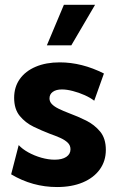

<svg xmlns="http://www.w3.org/2000/svg" viewBox="-20 -752 477 782"><path d="M25.4 -42 56.2 -161.1Q70.8 -145 95.5 -131.3Q120.1 -117.7 148.7 -109.6Q177.2 -101.6 202.6 -101.6Q232.9 -101.6 250 -113Q267.1 -124.5 267.1 -144Q267.1 -160.2 255.6 -171.1Q244.1 -182.1 224.9 -190.7Q205.6 -199.2 182.1 -207.5Q150.4 -219.7 116.9 -235.8Q83.5 -252 60.5 -279.8Q37.6 -307.6 37.6 -353.5Q37.6 -397.5 60.5 -429.9Q83.5 -462.4 125.5 -480.2Q167.5 -498 223.1 -498Q313.5 -498 403.3 -452.6L363.8 -341.8Q348.1 -354 324.7 -364.5Q301.3 -375 276.6 -381.3Q252 -387.7 232.4 -387.7Q208.5 -387.7 195.1 -377.9Q181.6 -368.2 181.6 -351.1Q181.6 -338.4 190.9 -328.4Q200.2 -318.4 218.5 -309.3Q236.8 -300.3 263.7 -290Q296.9 -277.8 330.8 -261Q364.7 -244.1 387.9 -216.1Q411.1 -188 411.1 -141.6Q411.1 -96.2 386.5 -62Q361.8 -27.8 317.1 -9Q272.5 9.8 212.4 9.8Q112.3 9.8 25.4 -42ZM270.5 -567.4H170.9L240.2 -732.4H367.2Z"/></svg>

Font: Kumbh Sans
Style: Bold
Weight: 700
Version: Version 1.005